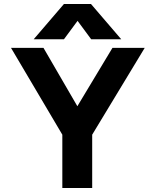

<svg xmlns="http://www.w3.org/2000/svg" viewBox="-20 -938 778 958"><path d="M299 -918H434L585 -742H435L367 -834L299 -742H148ZM291 -266 35 -699H197L366 -408L541 -699H702L440 -266V0H291Z"/></svg>

Font: Prompt SemiBold
Style: Regular
Weight: 600
Designer: Katatrad Team
Foundry: CadsonDemak
Version: Version 1.000